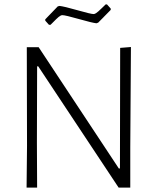

<svg xmlns="http://www.w3.org/2000/svg" viewBox="-20 -854 717 874"><path d="M467 -834 484 -815V-809L427 -751L419 -748Q400 -750 338.5 -767.5Q277 -785 264 -785Q260 -785 256 -783Q252 -781 246.5 -776.5Q241 -772 236.5 -767.5Q232 -763 224 -755Q216 -747 210 -741H203L186 -760V-766L243 -825L251 -827Q271 -825 332.5 -807.5Q394 -790 406 -790Q411 -790 417 -794Q423 -798 428 -802.5Q433 -807 443.5 -817Q454 -827 461 -834ZM576 -640 573 -182V0H520L154 -552H149L148 -205L149 0H101L103 -190L102 -639H156L521 -87H526L527 -636Z"/></svg>

Font: Alegreya Sans Light
Style: Regular
Weight: 300
Designer: Juan Pablo del Peral
Foundry: Huerta Tipografica
Version: Version 2.007